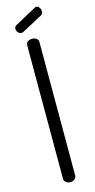

<svg xmlns="http://www.w3.org/2000/svg" viewBox="-140 -952 486 987"><g transform="rotate(-15 103.5 -458.0)"><path d="M177 -866 70 -809Q65 -806 60 -806Q50 -806 42 -814.5Q34 -823 34 -834Q34 -846 45 -852L157 -913Q160 -916 165 -916Q176 -916 182.5 -907.5Q189 -899 189 -888Q189 -872 177 -866ZM136 -739V-26Q136 -16 126.5 -8Q117 0 103 0Q90 0 80.5 -8Q71 -16 71 -26V-739Q71 -749 80 -756Q89 -763 103 -763Q117 -763 126.5 -756Q136 -749 136 -739Z"/></g></svg>

Font: Dosis
Style: Book
Weight: 400
Designer: EdgarTolentino, PabloImpallari, IginoMarini
Foundry: EdgarTolentino, PabloImpallari, IginoMarini
Version: Version 1.007